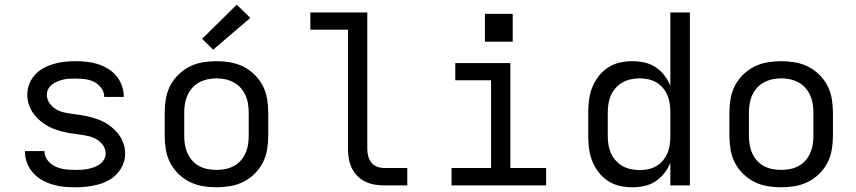

<svg xmlns="http://www.w3.org/2000/svg" viewBox="-20 -788 3640 816"><path d="M299 8Q274 8 250 5.5Q226 3 202.5 -4Q179 -11 157.5 -23.5Q136 -36 120 -54Q104 -72 95 -95.5Q86 -119 86 -143Q86 -144 86 -144.5Q86 -145 86 -146H169Q169 -146 169 -145.5Q169 -145 169 -145Q169 -131 175.5 -118Q182 -105 192.5 -95.5Q203 -86 216 -80Q229 -74 242.5 -71Q256 -68 270.5 -67Q285 -66 299 -66Q313 -66 326.5 -66.5Q340 -67 353.5 -70Q367 -73 380 -77.5Q393 -82 404 -90Q415 -98 422 -110Q429 -122 429 -136Q429 -155 417.5 -171Q406 -187 389.5 -196.5Q373 -206 354 -210Q335 -214 316 -216.5Q297 -219 278 -222Q259 -225 240.5 -230Q222 -235 204.5 -242Q187 -249 171 -259.5Q155 -270 141 -283.5Q127 -297 117 -313Q107 -329 101.5 -347.5Q96 -366 96 -385Q96 -409 104.5 -431Q113 -453 129 -470.5Q145 -488 165.5 -499Q186 -510 208.5 -516.5Q231 -523 254.5 -525.5Q278 -528 301 -528Q325 -528 348.5 -525.5Q372 -523 394.5 -516Q417 -509 438 -496.5Q459 -484 474 -466Q489 -448 497.5 -425Q506 -402 506 -379Q506 -378 506 -377Q506 -376 506 -376H423Q423 -376 423 -376.5Q423 -377 423 -377Q423 -397 410.5 -414Q398 -431 380 -440Q362 -449 341.5 -451.5Q321 -454 301 -454Q288 -454 275 -453.5Q262 -453 249.5 -450Q237 -447 224.5 -442Q212 -437 201.5 -429Q191 -421 185 -409.5Q179 -398 179 -385Q179 -366 190.5 -349.5Q202 -333 218.5 -323.5Q235 -314 253.5 -310Q272 -306 291 -303.5Q310 -301 329 -298Q348 -295 366.5 -290Q385 -285 403 -278Q421 -271 437 -260.5Q453 -250 467 -236.5Q481 -223 491 -207Q501 -191 506.5 -172.5Q512 -154 512 -135Q512 -111 502.5 -88.5Q493 -66 476.5 -48.5Q460 -31 438.5 -20Q417 -9 394 -3Q371 3 347 5.5Q323 8 299 8Z M900 8Q871 8 841.5 3Q812 -2 786 -15Q760 -28 738.5 -49Q717 -70 703.5 -96Q690 -122 685 -151.5Q680 -181 680 -210V-310Q680 -339 685 -368.5Q690 -398 703.5 -424Q717 -450 738.5 -471Q760 -492 786 -505Q812 -518 841.5 -523Q871 -528 900 -528Q929 -528 958.5 -523Q988 -518 1014 -505Q1040 -492 1061.5 -471Q1083 -450 1096.5 -424Q1110 -398 1115 -368.5Q1120 -339 1120 -310V-210Q1120 -181 1115 -151.5Q1110 -122 1096.5 -96Q1083 -70 1061.5 -49Q1040 -28 1014 -15Q988 -2 958.5 3Q929 8 900 8ZM900 -66Q919 -66 937.5 -69.5Q956 -73 973 -82Q990 -91 1002.5 -105Q1015 -119 1023 -136.5Q1031 -154 1034 -172.5Q1037 -191 1037 -210V-310Q1037 -329 1034 -347.5Q1031 -366 1023 -383.5Q1015 -401 1002.5 -415Q990 -429 973 -438Q956 -447 937.5 -451Q919 -455 900 -455Q881 -455 862.5 -451Q844 -447 827 -438Q810 -429 797.5 -415Q785 -401 777 -383.5Q769 -366 766 -347.5Q763 -329 763 -310V-210Q763 -191 766 -172.5Q769 -154 777 -136.5Q785 -119 797.5 -105Q810 -91 827 -82Q844 -73 862.5 -69.5Q881 -66 900 -66ZM886 -577 839 -623 986 -768 1044 -712Z M1613 0Q1593 0 1572 -3.5Q1551 -7 1532.5 -16Q1514 -25 1499 -40Q1484 -55 1475 -74Q1466 -93 1462.5 -113.5Q1459 -134 1459 -155V-662H1299V-735H1541V-155Q1541 -139 1545 -124Q1549 -109 1558.5 -97Q1568 -85 1583 -79.5Q1598 -74 1613 -74H1711V0Z M1899 0V-74H2067V-447H1915V-520H2149V-74H2301V0ZM2041 -611V-729H2159V-611Z M2668 8Q2640 8 2613.5 2Q2587 -4 2564 -19Q2541 -34 2524 -56Q2507 -78 2497 -103.5Q2487 -129 2483.5 -156Q2480 -183 2480 -210V-310Q2480 -337 2483.5 -364Q2487 -391 2497 -416.5Q2507 -442 2524 -464Q2541 -486 2564 -501Q2587 -516 2613.5 -522Q2640 -528 2668 -528Q2693 -528 2718.5 -522.5Q2744 -517 2765.5 -503Q2787 -489 2803 -468.5Q2819 -448 2829 -424V-735H2912V0H2829V-96Q2819 -72 2803 -51.5Q2787 -31 2765.5 -17Q2744 -3 2718.5 2.5Q2693 8 2668 8ZM2699 -65Q2718 -65 2736 -69Q2754 -73 2770 -82.5Q2786 -92 2798 -106.5Q2810 -121 2817 -138Q2824 -155 2826.5 -173.5Q2829 -192 2829 -210V-310Q2829 -328 2826.5 -346.5Q2824 -365 2817 -382Q2810 -399 2798 -413.5Q2786 -428 2770 -437.5Q2754 -447 2736 -451Q2718 -455 2699 -455Q2680 -455 2661.5 -451Q2643 -447 2626.5 -438Q2610 -429 2597 -414.5Q2584 -400 2576.5 -383Q2569 -366 2566 -347.5Q2563 -329 2563 -310V-210Q2563 -191 2566 -172.5Q2569 -154 2576.5 -137Q2584 -120 2597 -105.5Q2610 -91 2626.5 -82Q2643 -73 2661.5 -69Q2680 -65 2699 -65Z M3300 8Q3271 8 3241.5 3Q3212 -2 3186 -15Q3160 -28 3138.5 -49Q3117 -70 3103.5 -96Q3090 -122 3085 -151.5Q3080 -181 3080 -210V-310Q3080 -339 3085 -368.5Q3090 -398 3103.5 -424Q3117 -450 3138.5 -471Q3160 -492 3186 -505Q3212 -518 3241.5 -523Q3271 -528 3300 -528Q3329 -528 3358.5 -523Q3388 -518 3414 -505Q3440 -492 3461.5 -471Q3483 -450 3496.5 -424Q3510 -398 3515 -368.5Q3520 -339 3520 -310V-210Q3520 -181 3515 -151.5Q3510 -122 3496.5 -96Q3483 -70 3461.5 -49Q3440 -28 3414 -15Q3388 -2 3358.5 3Q3329 8 3300 8ZM3300 -66Q3319 -66 3337.5 -69.5Q3356 -73 3373 -82Q3390 -91 3402.5 -105Q3415 -119 3423 -136.5Q3431 -154 3434 -172.5Q3437 -191 3437 -210V-310Q3437 -329 3434 -347.5Q3431 -366 3423 -383.5Q3415 -401 3402.5 -415Q3390 -429 3373 -438Q3356 -447 3337.5 -451Q3319 -455 3300 -455Q3281 -455 3262.5 -451Q3244 -447 3227 -438Q3210 -429 3197.5 -415Q3185 -401 3177 -383.5Q3169 -366 3166 -347.5Q3163 -329 3163 -310V-210Q3163 -191 3166 -172.5Q3169 -154 3177 -136.5Q3185 -119 3197.5 -105Q3210 -91 3227 -82Q3244 -73 3262.5 -69.5Q3281 -66 3300 -66Z"/></svg>

Font: Iosevka SS04 Extended
Style: Regular
Weight: 400
Width: 7
Monospace: yes
Designer: Belleve Invis
Foundry: Belleve Invis
Version: Version 19.0.0; ttfautohint (v1.8.4)